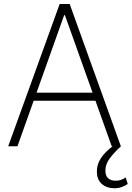

<svg xmlns="http://www.w3.org/2000/svg" viewBox="-20 -748 673 982"><path d="M69.3 0H22L285.2 -727.5H336.4L598.1 0H551.3L312 -670.4H308.1ZM136.2 -273.9H485.4V-232.9H136.2ZM565.4 214.8Q525.9 214.8 500.5 192.6Q475.1 170.4 475.6 128.4Q475.6 102.1 486.3 78.9Q497.1 55.7 518.3 33.4Q539.6 11.2 570.8 -10.3L598.6 0Q563.5 32.2 541.3 62Q519 91.8 519 124.5Q519 150.9 533 163.6Q546.9 176.3 572.3 176.3Q587.9 176.3 599.9 171.6Q611.8 167 623 159.7L633.3 192.9Q619.1 202.6 602.5 208.7Q585.9 214.8 565.4 214.8Z"/></svg>

Font: Inter Tight ExtraLight
Style: Regular
Weight: 250
Designer: Rasmus Andersson
Foundry: rsms
Version: Version 3.004